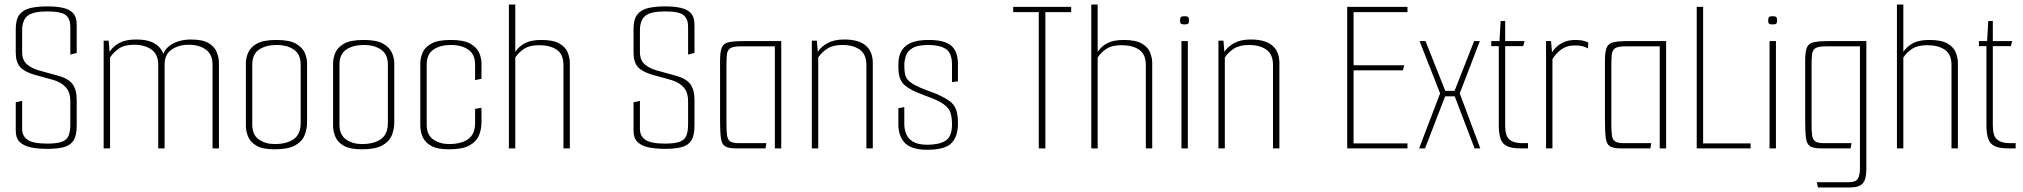

<svg xmlns="http://www.w3.org/2000/svg" viewBox="-20 -650 8861 841"><path d="M188 2Q146 2 115 -4.5Q84 -11 66.5 -28Q49 -45 49 -78V-202L77 -208V-85Q77 -54 101 -37.5Q125 -21 187 -21Q229 -21 251 -29Q273 -37 280.5 -56Q288 -75 288 -105V-206Q288 -246 268 -268Q248 -290 213 -300L133 -322Q88 -335 68.5 -356Q49 -377 49 -421V-523Q49 -566 66 -587Q83 -608 114 -615Q145 -622 188 -622Q230 -622 258.5 -615Q287 -608 301.5 -591Q316 -574 316 -542V-418L288 -411V-533Q288 -567 268.5 -583.5Q249 -600 187 -600Q125 -600 101 -581Q77 -562 77 -516V-422Q77 -386 98.5 -368Q120 -350 149 -342L232 -319Q278 -307 297 -282.5Q316 -258 316 -212V-100Q316 -56 302 -34.5Q288 -13 259.5 -5.5Q231 2 188 2Z M434 0V-472H456L460 -423Q476 -448 504 -462.5Q532 -477 576 -477Q618 -477 643 -466.5Q668 -456 681.5 -439Q695 -422 699 -402L691 -398Q696 -426 715.5 -443.5Q735 -461 761.5 -469Q788 -477 815 -477Q869 -477 895 -460.5Q921 -444 930 -420Q939 -396 939 -374V0H911V-366Q911 -412 881.5 -433Q852 -454 806 -454Q763 -454 732 -433Q701 -412 701 -367V0H673V-366Q673 -412 643.5 -433Q614 -454 567 -454Q525 -454 501 -437.5Q477 -421 462 -398V0Z M1183 4Q1130 4 1103 -12Q1076 -28 1066.5 -52Q1057 -76 1057 -99V-372Q1057 -396 1067 -419.5Q1077 -443 1105.5 -459Q1134 -475 1191 -475Q1247 -475 1275.5 -459Q1304 -443 1314.5 -419.5Q1325 -396 1325 -372V-114Q1325 -84 1314 -57Q1303 -30 1272.5 -13Q1242 4 1183 4ZM1183 -19Q1236 -19 1266.5 -40.5Q1297 -62 1297 -112V-367Q1297 -412 1267.5 -432.5Q1238 -453 1191 -453Q1145 -453 1115 -433Q1085 -413 1085 -367V-104Q1085 -59 1114 -39Q1143 -19 1183 -19Z M1565 4Q1512 4 1485 -12Q1458 -28 1448.5 -52Q1439 -76 1439 -99V-372Q1439 -396 1449 -419.5Q1459 -443 1487.5 -459Q1516 -475 1573 -475Q1629 -475 1657.5 -459Q1686 -443 1696.5 -419.5Q1707 -396 1707 -372V-114Q1707 -84 1696 -57Q1685 -30 1654.5 -13Q1624 4 1565 4ZM1565 -19Q1618 -19 1648.5 -40.5Q1679 -62 1679 -112V-367Q1679 -412 1649.5 -432.5Q1620 -453 1573 -453Q1527 -453 1497 -433Q1467 -413 1467 -367V-104Q1467 -59 1496 -39Q1525 -19 1565 -19Z M1947 4Q1894 4 1867 -12Q1840 -28 1830.5 -52Q1821 -76 1821 -99V-372Q1821 -396 1831 -419.5Q1841 -443 1869.5 -459Q1898 -475 1955 -475Q2011 -475 2039.5 -459Q2068 -443 2078.5 -419.5Q2089 -396 2089 -372V-305L2061 -299V-367Q2061 -412 2031.5 -432.5Q2002 -453 1955 -453Q1909 -453 1879 -433Q1849 -413 1849 -367V-104Q1849 -59 1878 -39Q1907 -19 1947 -19Q2000 -19 2030.5 -40.5Q2061 -62 2061 -112V-173L2089 -178V-114Q2089 -84 2078 -57Q2067 -30 2036.5 -13Q2006 4 1947 4Z M2209 -630H2237V-423Q2254 -448 2280.5 -461.5Q2307 -475 2351 -475Q2404 -475 2431 -459Q2458 -443 2467 -419.5Q2476 -396 2476 -374V0H2448V-365Q2448 -412 2419 -432Q2390 -452 2342 -452Q2300 -452 2276 -436.5Q2252 -421 2237 -398V0H2209Z M2894 2Q2852 2 2821 -4.5Q2790 -11 2772.5 -28Q2755 -45 2755 -78V-202L2783 -208V-85Q2783 -54 2807 -37.5Q2831 -21 2893 -21Q2935 -21 2957 -29Q2979 -37 2986.5 -56Q2994 -75 2994 -105V-206Q2994 -246 2974 -268Q2954 -290 2919 -300L2839 -322Q2794 -335 2774.5 -356Q2755 -377 2755 -421V-523Q2755 -566 2772 -587Q2789 -608 2820 -615Q2851 -622 2894 -622Q2936 -622 2964.5 -615Q2993 -608 3007.5 -591Q3022 -574 3022 -542V-418L2994 -411V-533Q2994 -567 2974.5 -583.5Q2955 -600 2893 -600Q2831 -600 2807 -581Q2783 -562 2783 -516V-422Q2783 -386 2804.5 -368Q2826 -350 2855 -342L2938 -319Q2984 -307 3003 -282.5Q3022 -258 3022 -212V-100Q3022 -56 3008 -34.5Q2994 -13 2965.5 -5.5Q2937 2 2894 2Z M3205 0Q3170 0 3155.5 -9.5Q3141 -19 3137.5 -46Q3134 -73 3134 -125V-384Q3134 -423 3141.5 -441.5Q3149 -460 3171.5 -465Q3194 -470 3239 -470H3402V0H3374V-447H3223Q3191 -447 3178.5 -438.5Q3166 -430 3164 -411.5Q3162 -393 3162 -360V-106Q3162 -72 3165 -54.5Q3168 -37 3179.5 -30Q3191 -23 3215 -23H3337L3333 0Z M3536 -472H3558L3562 -423Q3577 -446 3605.5 -461.5Q3634 -477 3678 -477Q3741 -477 3772 -450.5Q3803 -424 3803 -374V0H3775V-365Q3775 -412 3746 -432.5Q3717 -453 3669 -453Q3629 -453 3604 -437Q3579 -421 3564 -398V0H3536Z M4042 6Q3973 6 3944 -23.5Q3915 -53 3915 -106V-176L3941 -181V-106Q3941 -85 3949 -64Q3957 -43 3979 -29.5Q4001 -16 4042 -16Q4093 -16 4121.5 -33.5Q4150 -51 4150 -106Q4150 -151 4135 -172.5Q4120 -194 4081 -212Q4074 -215 4059 -221Q4044 -227 4026.5 -233.5Q4009 -240 3995 -246Q3981 -252 3976 -255Q3953 -267 3940 -279.5Q3927 -292 3921 -310.5Q3915 -329 3915 -357V-367Q3915 -422 3947 -448.5Q3979 -475 4048 -475Q4117 -475 4146.5 -450Q4176 -425 4176 -369V-294L4150 -290V-366Q4150 -418 4123 -435.5Q4096 -453 4047 -453Q3998 -453 3975.5 -438.5Q3953 -424 3947 -403Q3941 -382 3941 -364Q3941 -324 3951 -307.5Q3961 -291 3990 -276Q4005 -268 4025.5 -260Q4046 -252 4065.5 -245Q4085 -238 4096 -232Q4143 -211 4159.5 -186.5Q4176 -162 4176 -115V-108Q4176 -52 4147.5 -23Q4119 6 4042 6Z M4530 -597H4418V-620H4672V-597H4559V0H4530Z M4760 -630H4788V-423Q4805 -448 4831.5 -461.5Q4858 -475 4902 -475Q4955 -475 4982 -459Q5009 -443 5018 -419.5Q5027 -396 5027 -374V0H4999V-365Q4999 -412 4970 -432Q4941 -452 4893 -452Q4851 -452 4827 -436.5Q4803 -421 4788 -398V0H4760Z M5155 0V-470H5183V0ZM5168 -543Q5156 -543 5152.5 -546.5Q5149 -550 5149 -560Q5149 -571 5152.5 -575Q5156 -579 5168 -579Q5181 -579 5184.5 -575Q5188 -571 5188 -560Q5188 -550 5184.5 -546.5Q5181 -543 5168 -543Z M5317 -472H5339L5343 -423Q5358 -446 5386.5 -461.5Q5415 -477 5459 -477Q5522 -477 5553 -450.5Q5584 -424 5584 -374V0H5556V-365Q5556 -412 5527 -432.5Q5498 -453 5450 -453Q5410 -453 5385 -437Q5360 -421 5345 -398V0H5317Z M5881 -620H6145V-597H5909V-364H6131L6125 -342H5909V-22H6145V0H5881Z M6439 0 6347 -241 6437 -470H6462L6374 -241L6464 0ZM6196 0 6288 -241 6198 -470H6224L6315 -241L6222 0ZM6298 -228V-252H6364V-228Z M6640 0Q6602 0 6581 -10Q6560 -20 6552.5 -43Q6545 -66 6545 -102V-448H6512V-470H6548L6553 -558H6573V-470H6658L6652 -448H6573V-100Q6573 -54 6592 -38.5Q6611 -23 6646 -23H6673V0Z M6752 0V-470H6774L6778 -421Q6794 -446 6820 -460.5Q6846 -475 6878 -475Q6900 -475 6913 -472Q6926 -469 6937 -464L6936 -438Q6923 -445 6910 -448Q6897 -451 6877 -451Q6843 -451 6819 -433.5Q6795 -416 6780 -391V0Z M7081 0Q7046 0 7031.5 -9.5Q7017 -19 7013.5 -46Q7010 -73 7010 -125V-384Q7010 -423 7017.5 -441.5Q7025 -460 7047.5 -465Q7070 -470 7115 -470H7278V0H7250V-447H7099Q7067 -447 7054.5 -438.5Q7042 -430 7040 -411.5Q7038 -393 7038 -360V-106Q7038 -72 7041 -54.5Q7044 -37 7055.5 -30Q7067 -23 7091 -23H7213L7209 0Z M7412 -620H7440V-22H7648V0H7412Z M7731 0V-470H7759V0ZM7744 -543Q7732 -543 7728.5 -546.5Q7725 -550 7725 -560Q7725 -571 7728.5 -575Q7732 -579 7744 -579Q7757 -579 7760.5 -575Q7764 -571 7764 -560Q7764 -550 7760.5 -546.5Q7757 -543 7744 -543Z M7943 171 7938 148H8079Q8109 148 8118 132.5Q8127 117 8127 85V-447H7976Q7944 -447 7931.5 -438.5Q7919 -430 7917 -411.5Q7915 -393 7915 -360V-106Q7915 -72 7918 -54.5Q7921 -37 7932.5 -30Q7944 -23 7968 -23H8090L8086 0H7958Q7923 0 7908.5 -9.5Q7894 -19 7890.5 -46Q7887 -73 7887 -125V-384Q7887 -423 7894.5 -441.5Q7902 -460 7924.5 -465Q7947 -470 7992 -470H8155V91Q8155 135 8139.5 153Q8124 171 8084 171Z M8289 -630H8317V-423Q8334 -448 8360.5 -461.5Q8387 -475 8431 -475Q8484 -475 8511 -459Q8538 -443 8547 -419.5Q8556 -396 8556 -374V0H8528V-365Q8528 -412 8499 -432Q8470 -452 8422 -452Q8380 -452 8356 -436.5Q8332 -421 8317 -398V0H8289Z M8776 0Q8738 0 8717 -10Q8696 -20 8688.5 -43Q8681 -66 8681 -102V-448H8648V-470H8684L8689 -558H8709V-470H8794L8788 -448H8709V-100Q8709 -54 8728 -38.5Q8747 -23 8782 -23H8809V0Z"/></svg>

Font: Smooch Sans Thin ExtraLight
Style: Regular
Weight: 250
Version: Version 1.010